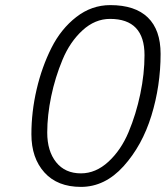

<svg xmlns="http://www.w3.org/2000/svg" viewBox="-20 -723 649 752"><path d="M411 -649C501 -649 546 -601.7 546 -507C546 -458.3 540.5 -407.7 529.5 -355C518.5 -302.3 503.2 -252.5 483.5 -205.5C463.8 -158.5 437.5 -119.8 404.5 -89.5C371.5 -59.2 335.7 -44 297 -44C255.7 -44 223.3 -58.5 200 -87.5C176.7 -116.5 165 -155.3 165 -204C165 -248.7 170.2 -295.8 180.5 -345.5C190.8 -395.2 205.7 -443.2 225 -489.5C244.3 -535.8 270.3 -574 303 -604C335.7 -634 371.7 -649 411 -649ZM412 -703C363.3 -703 319 -687.5 279 -656.5C239 -625.5 206.5 -585.2 181.5 -535.5C156.5 -485.8 137.2 -431.7 123.5 -373C109.8 -314.3 103 -255.7 103 -197C103 -135 120 -85.2 154 -47.5C188 -9.8 235.7 9 297 9C359.7 9 415.3 -18 464 -72C512.7 -126 549 -192 573 -270C597 -348 609 -428.7 609 -512C609 -574.7 592.3 -622.2 559 -654.5C525.7 -686.8 476.7 -703 412 -703Z"/></svg>

Font: RazerF5 Light
Style: Italic
Weight: 300
Foundry: Razer Inc.
Version: Version 2